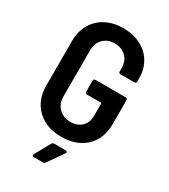

<svg xmlns="http://www.w3.org/2000/svg" viewBox="-215 -810 967 1098"><g transform="rotate(30 268.5 -260.5)"><path d="M49 -201V-499Q49 -561 76.5 -608.5Q104 -656 153.5 -682Q203 -708 268 -708Q333 -708 383 -682.5Q433 -657 460.5 -611Q488 -565 488 -506V-483Q488 -478 484.5 -474.5Q481 -471 476 -471H384Q379 -471 375.5 -474.5Q372 -478 372 -483V-506Q372 -551 343.5 -579.5Q315 -608 268 -608Q222 -608 193.5 -578.5Q165 -549 165 -501V-199Q165 -151 194.5 -121.5Q224 -92 271 -92Q317 -92 344.5 -118.5Q372 -145 372 -191V-270Q372 -275 367 -275H276Q271 -275 267.5 -278.5Q264 -282 264 -287V-360Q264 -365 267.5 -368.5Q271 -372 276 -372H476Q481 -372 484.5 -368.5Q488 -365 488 -360V-204Q488 -105 428 -48.5Q368 8 268 8Q203 8 153.5 -18Q104 -44 76.5 -91.5Q49 -139 49 -201ZM183 173 240 70Q245 62 255 62H330Q337 62 339.5 66.5Q342 71 338 77L267 179Q262 187 253 187H191Q184 187 182 183Q180 179 183 173Z"/></g></svg>

Font: Barlow Semi Condensed SemiBold
Style: Regular
Weight: 600
Width: 4
Designer: Jeremy Tribby
Foundry: Tribby Type
Version: Version 1.408